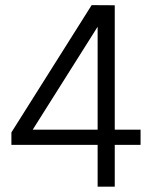

<svg xmlns="http://www.w3.org/2000/svg" viewBox="-20 -720 582 741"><path d="M356.8 -160.9H24V-209L333.7 -700.2L422.9 -699.7V-219.6H522.5V-160.9H422.9V0.5H356.8ZM356.8 -219.6V-616.8L106.3 -219.6Z"/></svg>

Font: DavidDev Light
Style: Regular
Weight: 300
Designer: David.dev
Foundry: David.dev
Version: Version 1.001;FEAKit 1.0